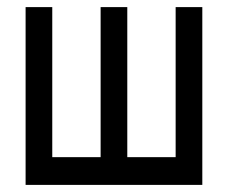

<svg xmlns="http://www.w3.org/2000/svg" viewBox="-20 -520 640 540"><path d="M52 -500V0H549V-500H474V-78H338V-500H263V-78H127V-500Z"/></svg>

Font: LT Wave Mono
Style: Regular
Weight: 400
Designer: Daniel Lyons
Version: Version 2.5 (Glyphs App)